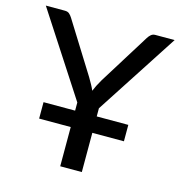

<svg xmlns="http://www.w3.org/2000/svg" viewBox="-106 -814 860 910"><g transform="rotate(15 323.5 -359.0)"><path d="M376.5 -273H531.5V-192.5H376.5V0H270.5V-192.5H115.5V-273H270.5V-313L7.5 -718H101Q115 -718 123 -711Q131 -704 137.5 -693.5L293.5 -443.5Q303.5 -426.5 311.2 -412.5Q319 -398.5 324.5 -385Q330 -398.5 337 -412.5Q344 -426.5 354 -443.5L509.5 -693.5Q515 -702.5 523.5 -710.2Q532 -718 545.5 -718H639.5L376.5 -313Z"/></g></svg>

Font: Lato 2
Style: Regular
Weight: 500
Designer: Lukasz Dziedzic with Adam Twardoch and Botio Nikoltchev
Foundry: tyPoland Lukasz Dziedzic
Version: Version 2.015; 2015-08-06; http://www.latofonts.com/